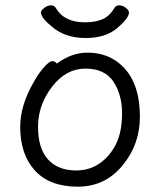

<svg xmlns="http://www.w3.org/2000/svg" viewBox="-20 -684 602 722"><path d="M465 -637Q465 -616 421 -578.5Q377 -541 301.5 -541Q226 -541 176 -583Q134 -617 134 -637Q134 -645 146.5 -654.5Q159 -664 171.5 -664Q184 -664 190 -654Q221 -600 300 -600Q338 -600 365 -611.5Q392 -623 410 -654Q416 -664 428.5 -664Q441 -664 453 -654.5Q465 -645 465 -637ZM194 -445Q249 -486 309 -486Q369 -486 413 -457Q506 -396 506 -245Q506 -143 444 -66Q378 18 272.5 18Q167 18 111.5 -42.5Q56 -103 56 -207Q56 -287 106 -374Q126 -410 146 -432Q166 -454 176.5 -454Q187 -454 194 -445ZM267 -43Q316 -43 354.5 -69.5Q393 -96 416 -142Q439 -188 439 -258Q439 -328 406.5 -377Q374 -426 301 -426Q228 -426 175.5 -357.5Q123 -289 123 -207.5Q123 -126 160.5 -84.5Q198 -43 267 -43Z"/></svg>

Font: Moon Stars Kai T
Style: Regular
Weight: 400
Designer: GuiWonder
Version: Version 1.101